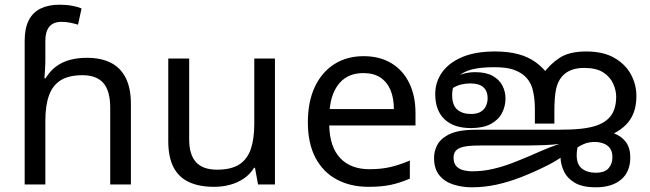

<svg xmlns="http://www.w3.org/2000/svg" viewBox="-20 -785 2768 817"><path d="M85 -611Q85 -665 102.5 -699Q120 -733 153.5 -749Q187 -765 233 -765Q262 -765 286.5 -760.5Q311 -756 327 -749L312 -680Q296 -685 278.5 -688.5Q261 -692 241 -692Q207 -692 190 -671.5Q173 -651 173 -613V-535Q173 -513 171.5 -488Q170 -463 169 -452H174Q193 -483 218.5 -502Q244 -521 277 -530Q310 -539 350 -539Q410 -539 451.5 -518Q493 -497 515 -453.5Q537 -410 537 -343V0H449V-326Q449 -398 420 -431.5Q391 -465 331 -465Q273 -465 238.5 -443.5Q204 -422 188.5 -379Q173 -336 173 -271V0H85Z M1150 -536V0H1078L1065 -71H1061Q1044 -43 1017 -25Q990 -7 958 1.5Q926 10 891 10Q827 10 783.5 -10.5Q740 -31 718 -74Q696 -117 696 -185V-536H785V-191Q785 -127 814 -95Q843 -63 904 -63Q964 -63 998.5 -85.5Q1033 -108 1047.5 -151.5Q1062 -195 1062 -257V-536Z M1527 -546Q1596 -546 1645.5 -516Q1695 -486 1721.5 -431.5Q1748 -377 1748 -304V-251H1381Q1383 -160 1427.5 -112.5Q1472 -65 1552 -65Q1603 -65 1642.5 -74.5Q1682 -84 1724 -102V-25Q1683 -7 1643 1.5Q1603 10 1548 10Q1472 10 1413.5 -21Q1355 -52 1322.5 -113.5Q1290 -175 1290 -264Q1290 -352 1319.5 -415Q1349 -478 1402.5 -512Q1456 -546 1527 -546ZM1526 -474Q1463 -474 1426.5 -433.5Q1390 -393 1383 -321H1656Q1656 -367 1642 -401Q1628 -435 1599.5 -454.5Q1571 -474 1526 -474Z M2086 -566Q2141 -566 2183.5 -555Q2226 -544 2259 -520.5Q2292 -497 2320 -458L2290 -470Q2320 -512 2361.5 -539Q2403 -566 2474 -566Q2548 -566 2595.5 -538Q2643 -510 2665.5 -467Q2688 -424 2688 -377Q2688 -337 2677 -307Q2666 -277 2644.5 -255Q2623 -233 2590 -216L2425 -181L2363 -173Q2335 -169 2296 -167.5Q2257 -166 2228 -166H2031Q1991 -166 1970.5 -163.5Q1950 -161 1938 -156Q1922 -149 1916 -138.5Q1910 -128 1910 -114Q1910 -89 1923 -76.5Q1936 -64 1954.5 -60Q1973 -56 1988 -56Q2034 -56 2077 -66Q2120 -76 2159 -91Q2198 -106 2233 -121Q2256 -131 2277.5 -140.5Q2299 -150 2321 -158.5Q2343 -167 2365 -174.5Q2387 -182 2410 -188Q2433 -196 2447.5 -203.5Q2462 -211 2473 -216.5Q2484 -222 2495.5 -225.5Q2507 -229 2524 -229Q2561 -229 2592.5 -217.5Q2624 -206 2643 -181Q2662 -156 2662 -115Q2662 -54 2623 -21Q2584 12 2515 12Q2458 12 2425.5 -7.5Q2393 -27 2379 -57.5Q2365 -88 2365 -119Q2365 -148 2382 -168.5Q2399 -189 2427 -198L2479 -217Q2469 -211 2458.5 -199Q2448 -187 2441 -168.5Q2434 -150 2434 -124Q2434 -85 2456.5 -67.5Q2479 -50 2514 -50Q2554 -50 2570 -69.5Q2586 -89 2586 -115Q2586 -141 2575 -155Q2564 -169 2546.5 -175Q2529 -181 2511 -181Q2485 -181 2464 -172Q2443 -163 2421 -146L2415 -155Q2402 -142 2386.5 -129.5Q2371 -117 2352 -105Q2333 -93 2309 -81Q2253 -53 2199.5 -32Q2146 -11 2093.5 0.5Q2041 12 1988 12Q1947 12 1910 0.5Q1873 -11 1850 -38.5Q1827 -66 1827 -113Q1827 -140 1839 -165Q1851 -190 1878 -206Q1898 -219 1928.5 -226Q1959 -233 2014 -233H2361Q2417 -233 2455.5 -237.5Q2494 -242 2520.5 -251.5Q2547 -261 2564 -276Q2584 -293 2593 -317.5Q2602 -342 2602 -373Q2602 -400 2589.5 -428.5Q2577 -457 2547.5 -476.5Q2518 -496 2466 -496Q2434 -496 2410 -486.5Q2386 -477 2371 -459Q2353 -438 2346 -405Q2339 -372 2339 -310V-259H2256V-323Q2256 -367 2246.5 -404.5Q2237 -442 2206 -467Q2188 -481 2160.5 -490Q2133 -499 2083 -499Q2027 -499 1989.5 -490Q1952 -481 1925 -456Q1921 -452 1918 -444.5Q1915 -437 1913 -430Q1908 -414 1906 -404Q1904 -394 1904 -381Q1904 -337 1926 -318.5Q1948 -300 1983 -300Q2011 -300 2026.5 -310Q2042 -320 2048.5 -335.5Q2055 -351 2055 -367Q2055 -397 2037 -413.5Q2019 -430 1981 -430Q1940 -430 1909.5 -412Q1879 -394 1860 -373L1864 -415Q1889 -442 1924 -460Q1959 -478 2001 -478Q2048 -478 2076.5 -462Q2105 -446 2118 -420.5Q2131 -395 2131 -366Q2131 -333 2116 -304Q2101 -275 2068.5 -257.5Q2036 -240 1984 -240Q1911 -240 1871.5 -277.5Q1832 -315 1832 -385Q1832 -436 1861 -477Q1890 -518 1946.5 -542Q2003 -566 2086 -566Z"/></svg>

Font: lmalayalam25
Style: Book
Weight: 400
Designer: Jelle Bosma - Monotype Design Team
Foundry: Monotype Imaging Inc.
Version: Version 2.003